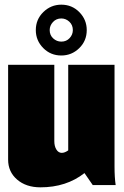

<svg xmlns="http://www.w3.org/2000/svg" viewBox="-20 -800 535 830"><path d="M245.1 -779.8Q291.5 -779.8 323.2 -747.3Q355 -714.8 355 -669.9Q355 -623.5 322.5 -591.8Q290 -560.1 245.1 -560.1Q198.7 -560.1 166.7 -592.5Q134.8 -625 134.8 -669.9Q134.8 -716.3 167.5 -748Q200.2 -779.8 245.1 -779.8ZM245.1 -720.2Q223.1 -720.2 209 -704.8Q194.8 -689.5 194.8 -669.9Q194.8 -647.9 210 -634Q225.1 -620.1 245.1 -620.1Q267.1 -620.1 281 -635.3Q294.9 -650.4 294.9 -669.9Q294.9 -691.9 279.8 -706.1Q264.6 -720.2 245.1 -720.2ZM15.1 -520H214.8V-189.9Q214.8 -167.5 223.9 -153.3Q232.9 -139.2 247.1 -139.2Q259.8 -139.2 274.9 -149.9V-520H475.1V-80.1Q475.1 -33.2 480 0H380.9L345.2 -51.8Q266.6 9.8 154.8 9.8Q92.8 9.8 54 -23.7Q15.1 -57.1 15.1 -109.9Z"/></svg>

Font: Mikodacs
Style: Regular
Weight: 400
Designer: gluk (gluksza@wp.pl)
Foundry: gluk (gluksza@wp.pl)
Version: Version 0.28